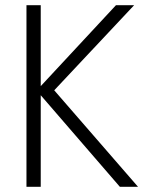

<svg xmlns="http://www.w3.org/2000/svg" viewBox="-20 -720 605 740"><path d="M82 -700V0H137V-353L442 0H512L189 -372L497 -700H427L137 -388V-700Z"/></svg>

Font: Jost Light
Style: Regular
Weight: 300
Version: Version 3.710